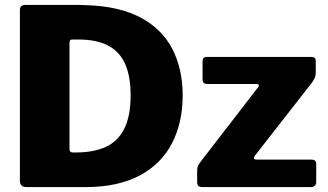

<svg xmlns="http://www.w3.org/2000/svg" viewBox="-20 -762 1334 782"><path d="M87 0Q61 0 61 -27V-719Q61 -732 66.5 -737Q72 -742 85 -742Q109 -742 142 -742Q175 -742 210.5 -742Q246 -742 278 -742Q310 -742 330 -741Q465 -737 552.5 -690.5Q640 -644 682 -562.5Q724 -481 724 -373Q724 -263 680.5 -178.5Q637 -94 548.5 -47Q460 0 328 0ZM276 -141H289Q361 -141 410.5 -163.5Q460 -186 486 -237.5Q512 -289 512 -374Q512 -452 489.5 -502Q467 -552 420 -576.5Q373 -601 301 -601H273Q263 -601 263 -587V-155Q263 -141 276 -141ZM807 0Q793 0 788 -4.5Q783 -9 783 -23V-64Q783 -79 786.5 -86.5Q790 -94 803 -111L1030 -405Q1042 -420 1021 -420H825Q814 -420 809.5 -424.5Q805 -429 805 -441V-512Q805 -530 822 -530H1249Q1266 -530 1266 -513V-465Q1266 -454 1262.5 -446Q1259 -438 1251 -426L1019 -129Q1006 -112 1026 -112H1248Q1268 -112 1268 -95V-20Q1268 -12 1262.5 -6Q1257 0 1246 0H807Z"/></svg>

Font: Libre Franklin Thin ExtraBold
Style: Regular
Weight: 800
Version: Version 3.000